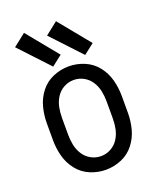

<svg xmlns="http://www.w3.org/2000/svg" viewBox="-144 -858 787 953"><g transform="rotate(-20 250.0 -381.0)"><path d="M178 -563 33 -718 99 -770 233 -606ZM347 -563 202 -718 268 -770 402 -606ZM250 8Q207 8 167 -9Q127 -26 100.5 -60Q74 -94 63 -135.5Q52 -177 52 -220V-310Q52 -353 63 -394.5Q74 -436 100.5 -470Q127 -504 167 -521Q207 -538 250 -538Q293 -538 333 -521Q373 -504 399.5 -470Q426 -436 437 -394.5Q448 -353 448 -310V-220Q448 -177 437 -135.5Q426 -94 399.5 -60Q373 -26 333 -9Q293 8 250 8ZM250 -64Q278 -64 302.5 -77.5Q327 -91 342 -114.5Q357 -138 362.5 -165Q368 -192 368 -220V-310Q368 -338 362.5 -365Q357 -392 342 -415.5Q327 -439 302.5 -452.5Q278 -466 250 -466Q222 -466 197.5 -452.5Q173 -439 158 -415.5Q143 -392 137.5 -365Q132 -338 132 -310V-220Q132 -192 137.5 -165Q143 -138 158 -114.5Q173 -91 197.5 -77.5Q222 -64 250 -64Z"/></g></svg>

Font: Iosevka SS01
Style: Regular
Weight: 400
Monospace: yes
Designer: Belleve Invis
Foundry: Belleve Invis
Version: 2.3.3; ttfautohint (v1.8.3)